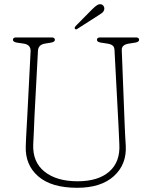

<svg xmlns="http://www.w3.org/2000/svg" viewBox="-20 -878 721 913"><path d="M543.5 -280.5 524.5 -639.5Q524 -654.5 515.8 -661.2Q507.5 -668 491.5 -670.5L459 -675.5Q441 -678.5 441 -688.5Q441 -700 456.5 -700H626Q641.5 -700 641.5 -688.5Q641.5 -679 624 -675.5L592 -670.5Q558 -665 559 -640L573 -280.5Q574 -256.5 575.2 -233.5Q576.5 -210.5 578 -185.5Q583 -96.5 521.8 -40.8Q460.5 15 347 15Q224.5 15 161.8 -39.5Q99 -94 102.5 -183.5Q103 -200 104.2 -225.5Q105.5 -251 107 -277Q108.5 -303 109.5 -321L125.5 -633.5Q127 -665 93.5 -670.5L59.5 -675.5Q41.5 -679 41.5 -688.5Q41.5 -700 57 -700H225.5Q241 -700 241 -688.5Q241 -679 223.5 -675.5L193 -670.5Q162 -665 160.5 -636.5L144 -326Q142 -285.5 141 -253Q140 -220.5 138 -191.5Q134.5 -107.5 191.8 -61.8Q249 -16 349 -16Q447 -16 499.5 -62Q552 -108 547.5 -191.5Q546 -223 545.2 -242.8Q544.5 -262.5 543.5 -280.5ZM418 -833.5Q432 -847.5 442.2 -853.8Q452.5 -860 462.5 -857Q470.5 -854 474 -846.5Q477.5 -839 475 -830.5Q472 -821.5 463.8 -815.5Q455.5 -809.5 445 -803L346.5 -740Q340.5 -736 336.5 -741Q334 -744 335.5 -747.5Q337 -751 339.5 -754Z"/></svg>

Font: Fraunces 72pt SuperSoft Thin
Style: Regular
Weight: 100
Version: Version 1.000;[b76b70a41]